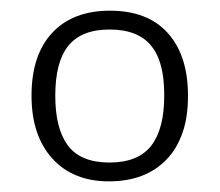

<svg xmlns="http://www.w3.org/2000/svg" viewBox="-20 -735 415 363"><path d="M335.4 -554.2Q335.4 -534.7 333 -517.3Q330.6 -500 325.4 -485.1Q320.3 -470.2 313 -457.5Q305.7 -444.8 295.9 -434.6Q255.9 -392.1 186 -392.1Q118.2 -392.1 79.1 -435.1Q39.6 -478.5 39.6 -554.2Q39.6 -630.9 78.6 -672.9Q117.7 -714.8 188 -714.8Q258.8 -714.8 296.9 -672.9Q335.4 -630.4 335.4 -554.2ZM84.5 -554.2Q84.5 -523.4 90.3 -500Q96.2 -476.6 107.9 -460.4Q132.3 -427.7 187 -427.7Q241.7 -427.7 266.6 -460.4Q290.5 -492.2 290.5 -554.2Q290.5 -574.7 288.1 -591.8Q285.6 -608.9 280.3 -623Q274.9 -637.2 266.6 -647.5Q241.7 -679.2 187 -679.2Q133.3 -679.2 108.4 -647.5Q84.5 -616.7 84.5 -554.2Z"/></svg>

Font: Sahel Light FD
Style: Light-FD
Weight: 300
Foundry: Saber Rastikerdar (saber.rastikerdar@gmail.com)
Version: Version 3.3.0